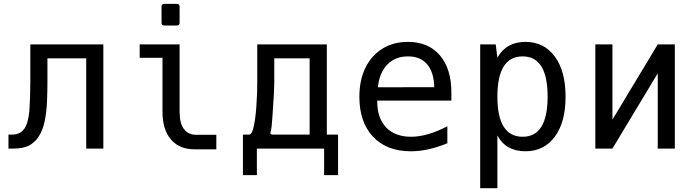

<svg xmlns="http://www.w3.org/2000/svg" viewBox="-20 -780 3652 1008"><path d="M24.4 -73.2H41.5Q85.4 -73.2 106.9 -103Q128.4 -132.8 134.3 -199.2Q136.2 -224.6 137.7 -267.1Q139.2 -309.6 139.2 -352.5V-546.9H522.5V0H432.6V-473.6H229V-354Q229 -301.8 226.8 -246.8Q224.6 -191.9 214.4 -142.3Q204.1 -92.8 179.2 -57.1Q159.2 -28.8 129.2 -14.4Q99.1 0 51.3 0H24.4Z M843.8 -646Q828.1 -646 828.1 -660.6V-745.1Q828.1 -759.8 843.8 -759.8H907.2Q922.9 -759.8 922.9 -745.1V-660.6Q922.9 -646 907.2 -646ZM922.9 -194.3Q922.9 -132.8 945.3 -103Q967.8 -72.3 1010.7 -72.3H1115.7V3.9H1002Q962.9 3.9 931.9 -8.3Q900.9 -20.5 877.4 -47.9Q833 -99.6 833 -194.3V-476.6H713.4V-546.9H922.9Z M1255.4 -73.2H1288.1Q1298.8 -73.2 1306.2 -94.7Q1313.5 -116.2 1318.4 -149.9Q1323.2 -183.6 1325.9 -220.9Q1328.6 -258.3 1329.6 -291.3Q1330.6 -324.2 1330.6 -343.8V-546.9H1695.8V-73.2H1754.9V139.6H1681.6V0H1328.6V139.6H1255.4ZM1605.5 -73.2V-473.6H1419.9V-341.8Q1419.9 -327.1 1417.7 -283.4Q1415.5 -239.7 1410.6 -172.4Q1405.3 -101.1 1402.8 -94.2Q1399.4 -85.9 1399.4 -81.1Q1399.4 -77.1 1402.3 -75.2Q1405.3 -73.2 1416 -73.2Z M2136.7 14.2Q2009.8 14.2 1938.2 -62.5Q1866.7 -139.2 1866.7 -271Q1866.7 -359.4 1898.4 -424.1Q1930.2 -488.8 1987.5 -524.4Q2044.9 -560.1 2121.1 -560.1Q2229.5 -560.1 2289.6 -489.3Q2349.6 -418.5 2349.6 -295.9V-252H1960.4V-249Q1960.4 -159.7 2007.3 -110.8Q2054.2 -62 2138.2 -62Q2223.1 -62 2328.6 -117.2V-27.8Q2276.9 -6.8 2229.7 3.7Q2182.6 14.2 2136.7 14.2ZM2259.8 -322.3Q2258.3 -398.9 2223.4 -441.4Q2188.5 -483.9 2122.1 -483.9Q2055.7 -483.9 2013.9 -441.7Q1972.2 -399.4 1963.9 -321.8Z M2501 -546.9H2582.5L2591.3 -477.1Q2637.7 -560.1 2738.8 -560.1Q2835.9 -560.1 2892.6 -483.4Q2949.2 -406.7 2949.2 -272.5Q2949.2 -138.2 2892.6 -62Q2835.9 14.2 2738.3 14.2Q2635.7 14.2 2591.3 -68.8V208H2501ZM2724.1 -62Q2855 -62 2855 -272.9Q2855 -483.9 2724.1 -483.9Q2591.3 -483.9 2591.3 -272.9Q2591.3 -62 2724.1 -62Z M3105.5 -546.9H3195.3V-151.9L3433.1 -546.9H3522.9V0H3433.1V-395L3195.3 0H3105.5Z"/></svg>

Font: Vazir Code Hack
Style: Code-Hack
Weight: 400
Foundry: DejaVu fonts team - Redesigned by Saber Rastikerdar
Version: Version 1.1.2